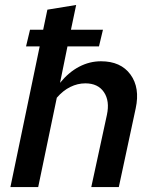

<svg xmlns="http://www.w3.org/2000/svg" viewBox="-20 -754 618 774"><path d="M22 0 140 -567H85L101 -634H154L171 -715L287 -734L266 -634H395L379 -567H252L222 -420Q257 -463 299 -485Q341 -507 387 -507Q467 -507 506 -453.5Q545 -400 527 -317L459 0H348L411 -291Q423 -347 399 -382.5Q375 -418 324 -418Q293 -418 263.5 -403.5Q234 -389 209 -360L134 0Z"/></svg>

Font: Red Hat Text Medium
Style: Italic
Weight: 500
Italic angle: -12°
Designer: Pentagram / MCKL
Foundry: Pentagram / MCKL
Version: Version 1.003; Red Hat Text Medium Italic